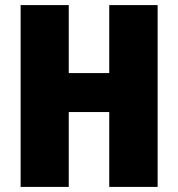

<svg xmlns="http://www.w3.org/2000/svg" viewBox="-20 -734 699 754"><path d="M409 0V-294H250V0H61V-714H250V-447H409V-714H599V0Z"/></svg>

Font: Noto Sans Display Black Narrow
Style: Regular
Weight: 900
Width: 4
Designer: Monotype Design team
Foundry: Monotype Imaging Inc.
Version: Version 1.000